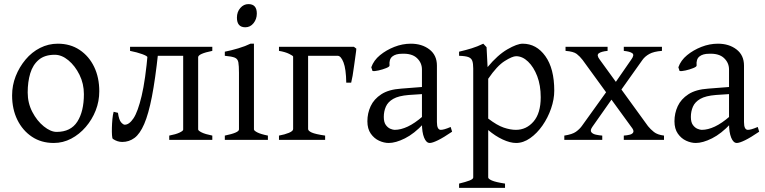

<svg xmlns="http://www.w3.org/2000/svg" viewBox="-20 -682 3728 936"><path d="M242 15Q181 15 135.5 -15.5Q90 -46 64.5 -98Q39 -150 39 -217Q39 -266 56.5 -310.5Q74 -355 104.5 -391.5Q135 -428 175.5 -448.5Q216 -469 262 -469Q323 -469 368.5 -438.5Q414 -408 439 -356Q464 -304 464 -237Q464 -188 446.5 -143.5Q429 -99 398 -63Q367 -27 327 -6Q287 15 242 15ZM247 -415Q198 -415 169 -390.5Q140 -366 127.5 -324.5Q115 -283 115 -231Q115 -180 137.5 -136.5Q160 -93 193.5 -66Q227 -39 256 -39Q325 -39 357 -89Q389 -139 389 -223Q389 -274 367.5 -317.5Q346 -361 313.5 -388Q281 -415 247 -415Z M805 0V-21Q837 -27 855 -35.5Q873 -44 873 -50V-410H734V-398L699 -403Q698 -409 673.5 -418Q649 -427 614 -434V-454H1015V-434Q946 -420 946 -403V-51Q946 -45 963 -36.5Q980 -28 1015 -21V0ZM751 -425Q737 -295 720.5 -210.5Q704 -126 683 -77.5Q662 -29 635.5 -9.5Q609 10 576 10Q552 10 530 -5Q527 -8 526 -23Q525 -38 525.5 -59Q526 -80 528 -101.5Q530 -123 534 -137L555 -132Q560 -97 570.5 -85.5Q581 -74 588 -74Q610 -74 631 -105.5Q652 -137 670.5 -214.5Q689 -292 701 -430Z M1176 -549Q1135 -549 1135 -596Q1135 -624 1151.5 -643Q1168 -662 1191 -662Q1232 -662 1232 -616Q1232 -589 1216 -569Q1200 -549 1176 -549ZM1076 0V-21Q1145 -35 1145 -51V-327Q1145 -361 1142 -378Q1139 -395 1124.5 -401Q1110 -407 1076 -410V-430Q1107 -436 1142 -446.5Q1177 -457 1201 -469H1218V-51Q1218 -45 1234.5 -36.5Q1251 -28 1286 -21V0Z M1668 -279Q1667 -346 1654.5 -378Q1642 -410 1626 -410H1460L1472 -454H1705L1717 -445Q1717 -437 1713.5 -414Q1710 -391 1706.5 -363.5Q1703 -336 1699 -313Q1695 -290 1692 -279ZM1340 0V-21Q1368 -26 1388.5 -34.5Q1409 -43 1409 -53V-406Q1409 -410 1389.5 -419.5Q1370 -429 1340 -434V-454H1540V-438Q1513 -436 1497.5 -433Q1482 -430 1482 -425V-53Q1482 -44 1499.5 -36Q1517 -28 1565 -21V0Z M2037 -80V-343Q2037 -376 2012.5 -399Q1988 -422 1940 -420Q1909 -420 1892.5 -406.5Q1876 -393 1879 -363Q1880 -357 1862.5 -350Q1845 -343 1825 -338.5Q1805 -334 1796 -336L1790 -354Q1802 -388 1832.5 -413Q1863 -438 1902.5 -453.5Q1942 -469 1983 -469Q2037 -469 2073.5 -441Q2110 -413 2110 -362V-87Q2110 -49 2129 -49Q2136 -49 2147 -52Q2158 -55 2177 -63L2184 -40Q2143 -12 2115.5 1.5Q2088 15 2075 15Q2058 15 2047.5 -11Q2037 -37 2037 -80ZM1771 -91Q1771 -130 1787 -164.5Q1803 -199 1839 -222.5Q1875 -246 1936 -250L2090 -262L2095 -227L1973 -219Q1923 -215 1897 -200Q1871 -185 1861 -162Q1851 -139 1851 -112Q1851 -86 1861 -72.5Q1871 -59 1883.5 -54Q1896 -49 1904 -49Q1934 -49 1968 -65Q2002 -81 2041 -115L2045 -79Q1999 -30 1954 -7.5Q1909 15 1875 15Q1852 15 1828 4Q1804 -7 1787.5 -30.5Q1771 -54 1771 -91Z M2360 -48V183Q2360 190 2378 198Q2396 206 2442 213V234H2218V213Q2251 205 2269 198Q2287 191 2287 183V-348Q2287 -372 2282.5 -385Q2278 -398 2264 -403.5Q2250 -409 2218 -410V-430Q2252 -438 2279.5 -446.5Q2307 -455 2336 -469L2352 -452L2357 -355Q2406 -414 2453.5 -441.5Q2501 -469 2528 -469Q2595 -469 2638.5 -408.5Q2682 -348 2682 -240Q2682 -198 2666.5 -153Q2651 -108 2624.5 -70Q2598 -32 2564.5 -8.5Q2531 15 2496 15Q2467 15 2430.5 -2Q2394 -19 2360 -48ZM2360 -298V-104Q2403 -71 2435.5 -60Q2468 -49 2495 -49Q2546 -49 2581 -89.5Q2616 -130 2616 -208Q2616 -266 2599 -310.5Q2582 -355 2554.5 -381.5Q2527 -408 2496 -408Q2478 -408 2440.5 -384.5Q2403 -361 2360 -298Z M3207 -434Q3167 -431 3145.5 -419Q3124 -407 3112 -390L2992 -221L2965 -258L3057 -391Q3074 -414 3062.5 -422.5Q3051 -431 3021 -434V-454H3207ZM3021 0V-21Q3037 -22 3050.5 -25.5Q3064 -29 3067.5 -38Q3071 -47 3057 -64L2820 -390Q2807 -407 2791.5 -419Q2776 -431 2737 -434V-454H2942V-434Q2911 -431 2899 -422Q2887 -413 2904 -391L3139 -67Q3151 -52 3168 -38.5Q3185 -25 3217 -21V0ZM2868 -64Q2856 -47 2862.5 -38Q2869 -29 2885 -25.5Q2901 -22 2916 -21V0H2731V-21Q2770 -27 2787.5 -39.5Q2805 -52 2816 -67L2941 -241L2965 -202Z M3534 -80V-343Q3534 -376 3509.5 -399Q3485 -422 3437 -420Q3406 -420 3389.5 -406.5Q3373 -393 3376 -363Q3377 -357 3359.5 -350Q3342 -343 3322 -338.5Q3302 -334 3293 -336L3287 -354Q3299 -388 3329.5 -413Q3360 -438 3399.5 -453.5Q3439 -469 3480 -469Q3534 -469 3570.5 -441Q3607 -413 3607 -362V-87Q3607 -49 3626 -49Q3633 -49 3644 -52Q3655 -55 3674 -63L3681 -40Q3640 -12 3612.5 1.5Q3585 15 3572 15Q3555 15 3544.5 -11Q3534 -37 3534 -80ZM3268 -91Q3268 -130 3284 -164.5Q3300 -199 3336 -222.5Q3372 -246 3433 -250L3587 -262L3592 -227L3470 -219Q3420 -215 3394 -200Q3368 -185 3358 -162Q3348 -139 3348 -112Q3348 -86 3358 -72.5Q3368 -59 3380.5 -54Q3393 -49 3401 -49Q3431 -49 3465 -65Q3499 -81 3538 -115L3542 -79Q3496 -30 3451 -7.5Q3406 15 3372 15Q3349 15 3325 4Q3301 -7 3284.5 -30.5Q3268 -54 3268 -91Z"/></svg>

Font: ChillKai
Style: Regular
Weight: 400
Designer: ChillType
Foundry: 寒蝉字型
Version: Version 2.000